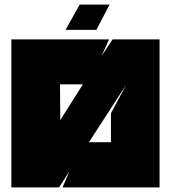

<svg xmlns="http://www.w3.org/2000/svg" viewBox="-20 -809 739 829"><path d="M29 0V-639H451L418 -566L466 -639H669V0H250L280 -70L235 0ZM239 -445 240 -320V-290L338 -445ZM459 -195V-320L526 -445L364 -195ZM324 -789H453L396 -680H263Z"/></svg>

Font: Banana Brick
Style: Regular
Weight: 400
Designer: artmaker
Foundry: artmaker
Version: Version 4.000 2011 initial release